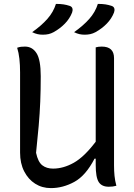

<svg xmlns="http://www.w3.org/2000/svg" viewBox="-20 -949 690 985"><path d="M267 -929Q290 -929 306 -926.5Q322 -924 337 -919Q349 -915 351.5 -905.5Q354 -896 350 -885Q338 -854 313.5 -828.5Q289 -803 255 -784Q242 -777 229 -774Q216 -771 199 -771Q185 -771 172 -774Q159 -777 145 -784Q192 -817 223 -852Q254 -887 267 -929ZM482 -929Q505 -929 521 -926.5Q537 -924 552 -919Q564 -915 566.5 -905.5Q569 -896 565 -885Q553 -854 528.5 -828.5Q504 -803 470 -784Q457 -777 443.5 -774Q430 -771 414 -771Q400 -771 387 -774Q374 -777 360 -784Q407 -817 438 -852Q469 -887 482 -929ZM241 16Q196 16 160.5 -6.5Q125 -29 104 -70Q83 -111 83 -166V-578Q83 -616 79.5 -647.5Q76 -679 68 -704Q79 -708 88 -709Q97 -710 108 -710Q146 -710 167.5 -676Q189 -642 189 -558Q189 -489 186.5 -427.5Q184 -366 178.5 -303.5Q173 -241 165 -165Q175 -118 197 -101Q219 -84 252 -84Q305 -84 358.5 -114Q412 -144 471 -222V-706Q484 -710 502 -710Q565 -710 565 -651V-100Q565 -72 567.5 -47Q570 -22 577 4Q560 9 538 9Q502 9 486.5 -15Q471 -39 471 -103V-135H465Q420 -48 361.5 -16Q303 16 241 16Z"/></svg>

Font: Recursive Sn Csl St
Style: Regular
Weight: 400
Version: Version 1.079;hotconv 1.0.112;makeotfexe 2.5.65598; ttfautoh